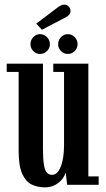

<svg xmlns="http://www.w3.org/2000/svg" viewBox="-20 -798 456 829"><path d="M173.5 11Q142.5 11 117 -1.2Q91.5 -13.5 76 -47.2Q60.5 -81 60.5 -146.5V-487.5H9V-523H165.5V-158Q165.5 -110.5 169.8 -85.8Q174 -61 182.8 -52Q191.5 -43 204.5 -43Q228 -43 242.2 -78.2Q256.5 -113.5 256.5 -172V-487.5H210V-523H361.5V-36.5H406V0H270L263.5 -54Q261 -41.5 249.8 -26.2Q238.5 -11 219 0Q199.5 11 173.5 11ZM273 -565Q256 -565 243.5 -577.5Q231 -590 231 -607Q231 -625 243.5 -637.8Q256 -650.5 273 -650.5Q290 -650.5 302.5 -637.8Q315 -625 315 -607Q315 -590 302.5 -577.5Q290 -565 273 -565ZM152.5 -565Q136 -565 123.8 -577.5Q111.5 -590 111.5 -607Q111.5 -625 123.8 -637.8Q136 -650.5 152.5 -650.5Q170 -650.5 182.8 -637.8Q195.5 -625 195.5 -607Q195.5 -590 182.8 -577.5Q170 -565 152.5 -565ZM161 -669.5 136.5 -696 228.5 -765.5Q244.5 -778 257 -778Q273 -778 281.5 -763.5Q284.5 -758 284.5 -751Q284.5 -731.5 256.5 -719.5Z"/></svg>

Font: Imbue 10pt SemiBold
Style: Regular
Weight: 600
Designer: Tyler Finck
Foundry: Etcetera Type Company
Version: Version 1.102; ttfautohint (v1.8.3)